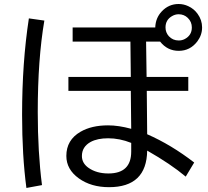

<svg xmlns="http://www.w3.org/2000/svg" viewBox="-20 -888 1030 951"><path d="M339.8 -752H749Q750.5 -798.8 780.8 -831.1Q815.4 -868.2 864.7 -868.2Q889.6 -868.2 912.6 -857.4Q940.4 -844.7 958.5 -819.8Q981 -789.1 981 -752Q981 -714.4 957.5 -683.1Q921.9 -636.2 865.2 -636.2Q809.1 -636.2 772.9 -682.1H703.6L706.1 -506.8H912.6V-438H707L709 -223.1Q828.1 -170.9 941.9 -83L899.9 -13.2Q826.2 -75.2 709 -142.1Q706.5 39.1 520 39.1Q431.2 39.1 370.6 -4.4Q308.6 -48.8 308.6 -115.7Q308.6 -194.8 378.9 -235.4Q433.6 -267.1 515.1 -267.1Q567.4 -267.1 629.9 -250L627.9 -438H318.8V-506.8H627.9L626 -682.1H339.8ZM629.9 -180.2Q572.8 -203.1 515.6 -203.1Q462.9 -203.1 429.2 -185.1Q385.7 -161.1 385.7 -115.2Q385.7 -79.6 418.5 -56.6Q458 -28.8 517.1 -28.8Q629.9 -28.8 629.9 -137.2ZM864.7 -817.4Q847.2 -817.4 831.1 -807.6Q799.8 -789.1 799.8 -752Q799.8 -727.1 816.4 -708.5Q835.9 -687.5 865.2 -687.5Q881.8 -687.5 895.5 -694.8Q930.2 -713.4 930.2 -752Q930.2 -779.8 910.2 -799.3Q891.6 -817.4 864.7 -817.4ZM110.8 43Q89.4 -117.2 89.4 -319.8Q89.4 -577.6 123 -796.9L199.7 -786.1Q167 -594.2 167 -332.5Q167 -133.8 188 28.8Z"/></svg>

Font: BIZ UDPGothic
Style: Regular
Weight: 400
Designer: TypeBank Co., Ltd.
Foundry: Morisawa Inc.
Version: Version 1.051